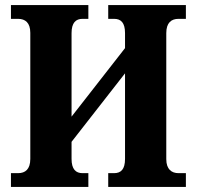

<svg xmlns="http://www.w3.org/2000/svg" viewBox="-20 -734 772 754"><path d="M23 0H327V-54H304C278 -54 261 -69 261 -110V-177L471 -446V-110C471 -69 455 -54 428 -54H405V0H710V-54H681C654 -54 633 -69 633 -109V-604C633 -645 653 -660 681 -660H710V-714H405V-660H428C455 -660 471 -645 471 -604V-545L261 -276V-604C261 -645 278 -660 304 -660H327V-714H23V-660H51C79 -660 99 -645 99 -605V-110C99 -69 79 -54 51 -54H23Z"/></svg>

Font: Noto Serif Condensed ExtraBold
Style: Regular
Weight: 800
Width: 3
Designer: Monotype Design Team
Foundry: Monotype Imaging Inc.
Version: Version 2.013